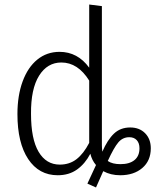

<svg xmlns="http://www.w3.org/2000/svg" viewBox="-20 -763 686 848"><path d="M646 -108Q646 -53 608.5 -21Q571 11 511 11Q469 11 436 -7L404 65L366 48L404 -34Q386 -55 379 -84Q356 -40 320.5 -14.5Q285 11 235 11Q152 11 104.5 -60.5Q57 -132 57 -259Q57 -341 80 -403.5Q103 -466 145 -500Q187 -534 243 -534Q323 -534 374 -464V-743L430 -736V-121Q430 -111 432 -93Q455 -146 483.5 -173Q512 -200 555 -200Q596 -200 621 -174.5Q646 -149 646 -108ZM374 -132V-407Q324 -487 251 -487Q189 -487 152.5 -428.5Q116 -370 117 -260Q117 -149 150.5 -92.5Q184 -36 244 -36Q287 -36 318 -60Q349 -84 374 -132ZM596 -108Q596 -131 584 -144Q572 -157 551 -157Q522 -157 502.5 -134Q483 -111 456 -52Q476 -38 512 -38Q552 -38 574 -56Q596 -74 596 -108Z"/></svg>

Font: Fira Sans Condensed Light
Style: Regular
Weight: 300
Width: 3
Designer: bBox Type GmbH & Carrois Corporate GbR & Edenspiekermann AG
Foundry: bBox Type GmbH & Carrois Corporate GbR & Edenspiekermann AG
Version: Version 4.301